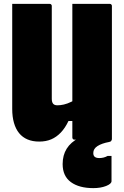

<svg xmlns="http://www.w3.org/2000/svg" viewBox="-20 -720 640 990"><path d="M557 0Q529 0 493.5 0Q458 0 423.5 0Q389 0 364 0Q362 0 360 -0.5Q358 -1 357 -2Q356 -3 355 -4.5Q354 -6 353.5 -7.5Q353 -9 353 -11Q353 -97 353 -183Q353 -269 353 -355.5Q353 -442 353 -528Q353 -614 353 -700Q380 -700 414.5 -700Q449 -700 484.5 -700Q520 -700 546 -700Q550 -700 552 -698.5Q554 -697 555.5 -695Q557 -693 557 -689Q557 -616 557 -542.5Q557 -469 557 -395.5Q557 -322 557 -248.5Q557 -175 557 -102Q557 -74 557 -48Q557 -22 557 0ZM182 10Q148 10 122 -1Q96 -12 78.5 -33.5Q61 -55 52 -86.5Q43 -118 43 -158Q43 -232 43 -306Q43 -380 43 -453.5Q43 -527 43 -600Q43 -626 43 -650.5Q43 -675 43 -700Q91 -700 139.5 -700Q188 -700 236 -700Q240 -700 242 -698.5Q244 -697 245.5 -695Q247 -693 247 -689Q247 -611 247 -530.5Q247 -450 247 -370Q247 -290 247 -211Q247 -193 254 -185Q261 -177 276 -177Q291 -177 309 -181Q327 -185 348.5 -195.5Q370 -206 396 -224V-96H333Q316 -60 293.5 -36.5Q271 -13 244 -1.5Q217 10 182 10ZM491 -37Q505 -38 518.5 -31Q532 -24 556 0Q556 2 554 6Q552 10 543 12Q505 19 483 33Q461 47 461 69Q461 83 469 89Q477 95 492 95Q503 95 513.5 92.5Q524 90 535 84H555Q555 94 555 107Q555 120 555 144Q555 168 555 214Q555 228 527 239Q499 250 461 250Q388 250 345.5 219Q303 188 303 126Q303 80 324 46.5Q345 13 386.5 -8.5Q428 -30 491 -37Z"/></svg>

Font: Recursive Monospace Black
Style: Regular
Weight: 900
Version: Version 1.047